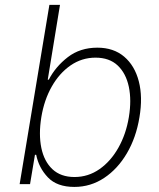

<svg xmlns="http://www.w3.org/2000/svg" viewBox="-20 -747 645 779"><path d="M59.7 0 180.4 -727.3H223.4L173.7 -423.7H177.9Q205.3 -476.6 255.1 -515.1Q305 -553.6 375 -553.6Q440.7 -553.6 483.7 -517.2Q526.6 -480.8 543.1 -417.3Q559.7 -353.7 545.8 -271.3Q532.3 -188.9 494.9 -125.2Q457.4 -61.4 402.5 -25Q347.7 11.4 281.6 11.4Q211.3 11.4 174.4 -27.3Q137.4 -66.1 126.8 -119H121.8L101.9 0ZM147.7 -271.7Q136.4 -202.1 147.7 -147Q159.1 -92 192.8 -60.4Q226.6 -28.8 282.3 -28.8Q338.1 -28.8 383.9 -60.9Q429.7 -93 460.6 -148.1Q491.5 -203.1 502.8 -271.7Q514.2 -340.2 502.7 -394.9Q491.1 -449.6 457.4 -481.4Q423.7 -513.1 367.5 -513.1Q312.1 -513.1 266.5 -481.7Q220.9 -450.3 190 -395.8Q159.1 -341.3 147.7 -271.7Z"/></svg>

Font: Inter UI Extra Light
Style: Italic
Weight: 200
Italic angle: -9.39999°
Designer: Rasmus Andersson
Foundry: rsms
Version: 3.2;8d6f07862